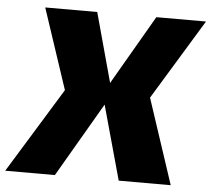

<svg xmlns="http://www.w3.org/2000/svg" viewBox="-51 -755 889 809"><g transform="rotate(5 394.0 -350.0)"><path d="M328 -700 408 -407 578 -700H788L581 -360L700 0H480L393 -314L210 0H0L221 -360L108 -700Z"/></g></svg>

Font: Fivo Sans Modern Heavy
Style: Regular
Weight: 900
Designer: Alexander Slobzheninov
Foundry: Alexander Slobzheninov
Version: 1.0